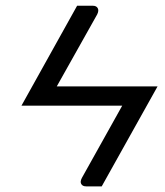

<svg xmlns="http://www.w3.org/2000/svg" viewBox="-20 -662 585 682"><path d="M181.6 -355H539.6L341.3 0H286.1Q273.4 0 268.6 -8.3Q263.7 -16.6 271 -30.3L414.1 -286.6H56.2L253.9 -641.6H309.6Q322.3 -641.6 327.1 -633.1Q332 -624.5 325.2 -610.8Z"/></svg>

Font: Carlito
Style: Italic
Weight: 400
Italic angle: -7°
Designer: Lukasz Dziedzic
Foundry: tyPoland Lukasz Dziedzic
Version: Version 1.104